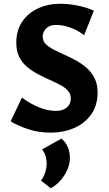

<svg xmlns="http://www.w3.org/2000/svg" viewBox="-20 -693 580 1025"><path d="M358 -168Q358 -192 342 -209.5Q326 -227 300 -240.5Q274 -254 243.5 -267.5Q213 -281 182 -297.5Q151 -314 124.5 -336Q98 -358 82.5 -389.5Q67 -421 67 -465Q67 -530 98 -576.5Q129 -623 182.5 -648Q236 -673 304 -673Q344 -673 393 -663.5Q442 -654 481 -636L429 -505Q395 -532 354.5 -546Q314 -560 281 -560Q254 -560 238 -550Q222 -540 215 -525.5Q208 -511 208 -497Q208 -474 224 -458Q240 -442 266 -428.5Q292 -415 323.5 -401Q355 -387 386 -370Q417 -353 443 -330Q469 -307 485 -275.5Q501 -244 501 -200Q501 -129 466 -81Q431 -33 374.5 -9Q318 15 251 15Q185 15 130 -3.5Q75 -22 37 -45L97 -172Q138 -141 186 -121Q234 -101 278 -101Q315 -101 336.5 -119Q358 -137 358 -168ZM251 312 199 271Q214 251 221.5 227Q229 203 229 181Q229 156 222 136Q215 116 204 105L308 47Q331 66 342 92.5Q353 119 353 149Q353 196 324.5 241.5Q296 287 251 312Z"/></svg>

Font: Ysabeau Office ExtraBold
Style: Regular
Weight: 800
Designer: Christian Thalmann (Catharsis Fonts)
Version: Version 2.001;gftools[0.9.30]; featfreeze: tnum,lnum,ss02